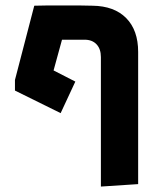

<svg xmlns="http://www.w3.org/2000/svg" viewBox="-20 -557 586 706"><path d="M351 129V-347Q351 -377 335 -394Q319 -411 291 -411H208L177 -298L257 -257L203 -141L35 -224V-263L106 -536Q132 -537 159 -537Q186 -537 213 -537Q240 -537 267 -537Q294 -537 320 -536Q400 -535 444 -490.5Q488 -446 488 -366V120Z"/></svg>

Font: Secular One
Style: Regular
Weight: 400
Designer: Michal Sahar
Foundry: Hagilda
Version: Version 1.002; ttfautohint (v1.8.4.7-5d5b);gftools[0.9.29]